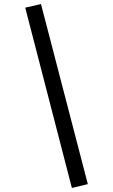

<svg xmlns="http://www.w3.org/2000/svg" viewBox="-20 -827 560 951"><path d="M336 104 105 -789 183 -807 415 85Z"/></svg>

Font: Trujillo
Style: Regular
Weight: 400
Designer: Fira Sans original fonts by bBox Type GmbH, Carrois Corporate GbR, & Edenspiekermann AG / Changes by Cristiano Sobral
Foundry: Fira Sans original fonts by bBox Type GmbH, Carrois Corporate GbR, & Edenspiekermann AG / Changes by Cristiano Sobral
Version: Version 4.301;October 17, 2021;FontCreator 14.0.0.2814 64-bi